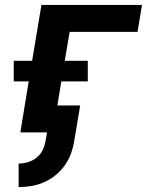

<svg xmlns="http://www.w3.org/2000/svg" viewBox="-20 -540 640 783"><path d="M56 223V127Q75 127 95 121Q115 115 130.5 102Q146 89 154.5 70.5Q163 52 166 33L172 0H63L97 -208H36V-292H111L149 -520H559L541 -410H264L244 -292H338V-208H230L214 -110H307L283 33Q279 59 270 84.5Q261 110 245 133Q229 156 207 174Q185 192 160 203Q135 214 108.5 218.5Q82 223 56 223Z"/></svg>

Font: Iosevka Aile Extrabold Oblique
Style: Regular
Weight: 800
Italic angle: -9°
Designer: Belleve Invis
Foundry: Belleve Invis
Version: Version 31.1.0; ttfautohint (v1.8.4)